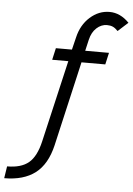

<svg xmlns="http://www.w3.org/2000/svg" viewBox="-112 -748 703 1013"><g transform="rotate(5 240.0 -242.0)"><path d="M-50.8 219.2 -41 155.8Q33.7 155.8 73.5 122.3Q113.3 88.9 131.8 8.8L232.4 -425.3H147L161.1 -487.8H246.1L262.2 -553.7Q277.8 -621.1 324 -662.1Q370.1 -703.1 426.8 -703.1Q483.9 -703.1 530.8 -654.8L477.5 -606.4Q462.9 -621.6 450 -627.2Q437 -632.8 419.4 -632.8Q389.2 -632.8 364.3 -610.1Q339.4 -587.4 330.1 -546.9L316.4 -487.8H442.4L428.2 -425.3H302.2L199.2 22.5Q175.3 125 113.5 172.1Q51.8 219.2 -50.8 219.2Z"/></g></svg>

Font: HK Grotesk Medium Legacy Italic
Style: Regular
Weight: 500
Italic angle: -13°
Designer: Alfredo Marco Pradil
Foundry: Hanken Design Co.
Version: Version 2.022;PS 002.022;hotconv 1.0.88;makeotf.lib2.5.64775